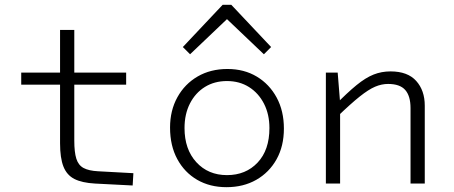

<svg xmlns="http://www.w3.org/2000/svg" viewBox="-20 -761 1882 796"><path d="M229 -167V-410H68V-460H229V-637H288V-460H503V-410H288V-178Q288 -130 296.5 -103Q305 -76 326.5 -64.5Q348 -53 386 -51L533 -43L530 8L374 0Q320 -3 288.5 -19Q257 -35 243 -70.5Q229 -106 229 -167Z M919 15Q850 15 797.5 -15.5Q745 -46 715 -101.5Q685 -157 685 -232Q685 -303 715.5 -358Q746 -413 799.5 -444Q853 -475 923 -475Q992 -475 1044.5 -443.5Q1097 -412 1127 -356.5Q1157 -301 1157 -228Q1157 -155 1126.5 -100.5Q1096 -46 1042.5 -15.5Q989 15 919 15ZM921 -35Q999 -35 1048 -87Q1097 -139 1097 -230Q1097 -287 1074.5 -331Q1052 -375 1012.5 -400Q973 -425 921 -425Q869 -425 829.5 -400.5Q790 -376 767.5 -332Q745 -288 745 -230Q745 -142 794 -88.5Q843 -35 921 -35ZM738 -566 903 -741H930L934 -694L768 -536ZM1104 -566 1074 -536 908 -694 912 -741H939Z M1380 -460 1390 -336V-335V0H1331V-460ZM1378 -277 1367 -323Q1420 -377 1458 -408Q1496 -439 1529 -452Q1562 -465 1599 -465Q1670 -465 1705.5 -425.5Q1741 -386 1741 -323V0H1682V-313Q1682 -363 1660 -388Q1638 -413 1589 -413Q1562 -413 1535 -401.5Q1508 -390 1471 -360.5Q1434 -331 1378 -277Z"/></svg>

Font: Intel One Mono Light
Style: Regular
Weight: 300
Monospace: yes
Designer: Fred Shallcrass
Foundry: Frere-Jones Type LLC
Version: Version 1.004